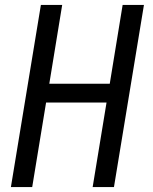

<svg xmlns="http://www.w3.org/2000/svg" viewBox="-20 -755 616 775"><path d="M24 0H110L166 -341H410L354 0H440L561 -735H475L423 -417H179L231 -735H145Z"/></svg>

Font: Iosevka Sparkle
Style: Italic
Weight: 400
Italic angle: -9°
Designer: Belleve Invis
Foundry: Belleve Invis
Version: Version 4.5.0; ttfautohint (v1.8.3)